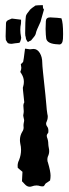

<svg xmlns="http://www.w3.org/2000/svg" viewBox="-20 -711 262 734"><path d="M93.8 2.9Q83.5 2.9 75.2 -6.3L64 -18.1L65.9 -54.2L47.9 -69.3L47.4 -77.1Q47.4 -88.4 52.7 -98.6Q60.5 -118.2 60.5 -138.2Q60.5 -149.9 57.6 -161.6Q56.2 -168.9 56.2 -175.8Q56.2 -192.4 64.9 -207Q70.3 -214.4 70.3 -223.6L69.8 -230.5Q69.8 -237.3 71 -242.2Q72.3 -247.1 72.3 -252Q71.8 -256.3 70.3 -261.2Q68.8 -266.1 68.8 -269Q68.8 -271.5 69.3 -273.4Q70.8 -279.8 70.8 -286.1Q70.8 -290.5 70.1 -295.2Q69.3 -299.8 69.3 -307.6Q69.3 -314 72.8 -319.8Q68.4 -364.3 67.9 -366.2L67.4 -374.5Q67.4 -377.9 68.8 -380.9Q71.3 -389.6 71.3 -398.4Q71.3 -414.1 62.5 -428.2L57.6 -436Q61.5 -445.3 61.5 -451.7Q61.5 -454.6 59.6 -465.8Q67.4 -472.2 68.6 -474.9Q69.8 -477.5 75.7 -524.9Q77.6 -524.4 81.3 -524.4Q85 -524.4 87.9 -523.4Q90.8 -522.5 94.7 -522.5Q97.2 -522.5 100.8 -523.2Q104.5 -523.9 108.4 -523.9Q122.6 -523.9 132.1 -508.5Q141.6 -493.2 141.6 -470.7Q141.6 -462.4 144.5 -434.1Q156.2 -326.7 157.2 -309.6Q158.2 -292.5 161.1 -274.9Q162.6 -270 162.6 -264.6Q162.6 -255.9 159.2 -248Q156.2 -242.7 156.2 -237.8Q156.2 -232.4 160.6 -226.8Q165 -221.2 165 -210.9L164.6 -204.1Q158.7 -197.3 158.7 -191.4Q158.7 -189 159.7 -186Q164.6 -173.8 164.6 -160.6Q165 -152.8 166.5 -146Q168 -139.2 168 -133.3Q168 -122.6 163.1 -112.8Q161.1 -107.4 161.1 -101.6Q161.1 -92.8 163.1 -90.3Q173.3 -55.7 173.3 -39.6Q173.3 -30.3 171.4 -21Q167.5 -17.6 163.3 -15.4Q159.2 -13.2 156 -10.7Q152.8 -8.3 150.6 -3.7Q148.4 1 145.3 1.2Q142.1 1.5 140.6 1.5Q137.2 1.5 133.8 0.5Q127 -2 119.6 -2Q110.4 -2 101.6 1.5Q97.2 2.9 93.8 2.9ZM24.9 -543.5Q11.7 -543.5 8.5 -548.1Q5.4 -552.7 2.4 -558.1L1.5 -572.3Q1.5 -588.9 2.9 -622.6Q3.4 -630.9 12.7 -634.8L25.4 -640.1Q32.2 -638.7 60.5 -635.7V-627.9Q60.5 -622.6 60.1 -620.1Q57.6 -609.4 57.6 -597.7Q57.6 -584.5 60.5 -569.8Q61 -568.4 61 -566.4Q61 -561.5 56.2 -549.3Q54.7 -546.4 37.1 -545.4ZM206.5 -541 201.7 -541.5Q160.6 -543 156.7 -563.5Q154.8 -574.7 154.3 -600.6Q154.8 -615.7 155.3 -630.1Q155.8 -644.5 171.9 -644.5Q203.1 -643.1 214.8 -641.1Q221.2 -625 221.2 -580.6Q221.2 -570.3 220.7 -562.5Q219.2 -541 206.5 -541ZM87.4 -550.8Q86.9 -550.8 85.4 -551.8Q84 -552.7 83.5 -553.7Q83 -554.7 83 -555.2Q78.6 -561.5 78.6 -566.4V-568.4Q76.2 -573.2 76.2 -584Q76.2 -629.9 79.1 -649.9Q80.1 -656.2 95.2 -674.3Q99.1 -678.7 115.7 -689.9Q121.1 -690.9 143.6 -691.4Q143.6 -678.7 147 -676.3Q147.9 -675.8 147.9 -673.8Q147.9 -671.9 134.8 -627.4Q118.7 -593.3 117.4 -585.2Q116.2 -577.1 108.9 -568.8L98.6 -556.2Q91.8 -553.7 90.3 -552.2Q88.9 -550.8 87.4 -550.8Z"/></svg>

Font: Kurland
Style: Regular
Weight: 400
Designer: GGBot
Version: 0.22